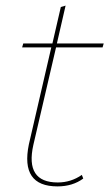

<svg xmlns="http://www.w3.org/2000/svg" viewBox="-20 -655 390 685"><path d="M180 -486 99 -138Q69 -4 186 -4Q233 -4 272 -31L277 -18Q239 10 185 10Q52 10 83 -140L163 -486H59L63 -500H167L197 -630L214 -635L183 -500H350L346 -486Z"/></svg>

Font: Elaine Sans Thin
Style: Italic
Weight: 250
Italic angle: -13°
Designer: Wei Huang
Foundry: Wei Huang
Version: Version 2.001;December 24, 2019;FontCreator 12.0.0.2547 64-b